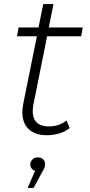

<svg xmlns="http://www.w3.org/2000/svg" viewBox="-20 -656 439 937"><path d="M208 4Q165 4 135.5 -14Q106 -32 95 -66Q84 -100 93 -147L160 -479H63L71 -522H168L191 -636H241L218 -522H384L376 -479H210L144 -151Q133 -96 151.5 -67.5Q170 -39 220 -39Q244 -39 265.5 -46.5Q287 -54 305 -68L320 -31Q296 -12 266.5 -4Q237 4 208 4ZM115 261 151 178Q144 176 138 170Q128 161 128 148Q128 133 138 122.5Q148 112 164 112Q181 112 190.5 121.5Q200 131 200 144Q200 154 197 162.5Q194 171 186 183L144 261Z"/></svg>

Font: Montserrat Thin Light
Style: Italic
Weight: 300
Italic angle: -11.3°
Version: Version 9.000